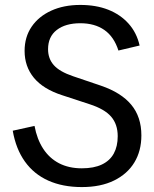

<svg xmlns="http://www.w3.org/2000/svg" viewBox="-20 -742 625 779"><path d="M312 17Q234.6 17 176 -9.2Q117.4 -35.5 81 -86.6Q44.5 -137.7 31.7 -211.7L120.1 -231.1Q130 -177.3 155.1 -138.8Q180.1 -100.2 219.6 -79.6Q259.2 -59.1 312 -59.1Q361.1 -59.1 393.5 -74.6Q426 -90.2 441.8 -119.3Q457.6 -148.4 457.6 -189.3Q457.6 -237.9 430.9 -268.7Q404.3 -299.5 343.7 -319.1L232.4 -355.6Q155 -380.6 117.4 -426.5Q79.8 -472.3 79.8 -535.4Q79.8 -591.8 108.3 -633.6Q136.8 -675.4 187.8 -698.7Q238.8 -722 305.7 -722Q369.9 -722 419.3 -702.5Q468.7 -682.9 501.6 -646.2Q534.6 -609.4 546.5 -557.3L460.5 -537Q442.6 -593 403.4 -620.4Q364.2 -647.7 305.9 -647.7Q245.7 -647.7 210.3 -620.4Q175 -593.1 175 -542.3Q175 -504 198.3 -477.7Q221.5 -451.3 276.8 -432.6L389.8 -394.3Q471.6 -366.3 512.6 -317Q553.6 -267.6 553.6 -192.6Q553.6 -129.8 525.2 -83Q496.9 -36.2 442.7 -9.6Q388.6 17 312 17Z"/></svg>

Font: TikTok Sans Light
Style: Regular
Weight: 300
Version: Version 4.000